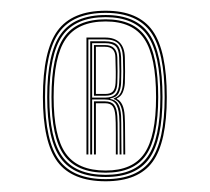

<svg xmlns="http://www.w3.org/2000/svg" viewBox="-20 -870 391 358"><path d="M177 -532Q114.5 -532 87.2 -568.4Q60 -604.8 60 -689Q60 -775.2 87.2 -812.6Q114.5 -850 177 -850Q238.2 -850 264.6 -812.6Q291 -775.2 291 -689Q291 -604.8 264.6 -568.4Q238.2 -532 177 -532ZM177 -536Q236 -536 261.5 -571.5Q287 -607 287 -689Q287 -773.2 261.5 -809.6Q236 -846 177 -846Q116.5 -846 90.2 -809.6Q64 -773.2 64 -689Q64 -607 90.2 -571.5Q116.5 -536 177 -536ZM177 -540Q118.8 -540 93.4 -574.6Q68 -609.2 68 -689Q68 -771 93.4 -806.5Q118.8 -842 177 -842Q233.8 -842 258.4 -806.5Q283 -771 283 -689Q283 -609.2 258.4 -574.6Q233.8 -540 177 -540ZM177 -544Q231.5 -544 255.2 -577.8Q279 -611.5 279 -689Q279 -769 255.2 -803.5Q231.5 -838 177 -838Q120.8 -838 96.4 -803.5Q72 -769 72 -689Q72 -611.5 96.4 -577.8Q120.8 -544 177 -544ZM177 -548Q122.8 -548 99.4 -580.8Q76 -613.5 76 -689Q76 -766.8 99.4 -800.4Q122.8 -834 177 -834Q229.5 -834 252.2 -800.4Q275 -766.8 275 -689Q275 -613.5 252.2 -580.8Q229.5 -548 177 -548ZM177 -552Q227.5 -552 249.2 -583.9Q271 -615.8 271 -689Q271 -764.5 249.2 -797.2Q227.5 -830 177 -830Q125 -830 102.5 -797.2Q80 -764.5 80 -689Q80 -615.8 102.5 -583.9Q125 -552 177 -552ZM141.2 -582V-800H175.8Q211.8 -800 212.8 -763.2Q213.2 -747.2 213.2 -736.2Q213.2 -725.2 212.8 -715Q212.2 -705.8 209 -698Q205.8 -690.2 197.8 -686.5V-685.5Q211 -679.2 212.5 -654Q213.2 -643.8 213.2 -621.6Q213.2 -599.5 213.5 -582H210Q209.8 -599.5 209.8 -621.6Q209.8 -643.8 209 -653.8Q207.2 -680.2 192 -685.5V-686.5Q201.8 -690 205.2 -697.5Q208.8 -705 209.2 -715Q209.8 -725.2 209.8 -736.8Q209.8 -748.2 209.2 -763.2Q208.5 -781 200.6 -788.8Q192.8 -796.5 175.8 -796.5H144.8V-582ZM155.2 -582V-681H175.8Q187.5 -681 192.6 -674.6Q197.8 -668.2 198.8 -653.5Q199.5 -643.8 199.4 -621.6Q199.2 -599.5 199.5 -582H196Q196 -599.5 196 -622.1Q196 -644.8 195.2 -653.5Q194.2 -666.8 190 -672.1Q185.8 -677.5 175.8 -677.5H158.8V-582ZM148.2 -582V-793H175.8Q191.8 -793 198.4 -786.2Q205 -779.5 205.8 -763.2Q206.2 -748 206.2 -736.8Q206.2 -725.5 205.8 -715.2Q205.2 -703.8 201 -696Q196.8 -688.2 185.5 -686.5V-685.5Q195.8 -683.8 200.2 -676.2Q204.8 -668.8 205.8 -653.8Q206.2 -643.8 206.2 -621.6Q206.2 -599.5 206.5 -582H203Q202.8 -599.5 202.9 -621.6Q203 -643.8 202.2 -653.8Q201 -670.2 195 -677.4Q189 -684.5 175.8 -684.5H151.8V-582ZM151.8 -688H176.2Q189.5 -688 195.5 -694.4Q201.5 -700.8 202.2 -715.2Q202.8 -725.5 202.8 -736.6Q202.8 -747.8 202.2 -763Q201.8 -777.5 195.9 -783.5Q190 -789.5 175.8 -789.5H151.8ZM155.2 -691.5V-786H175.8Q198 -786 198.8 -763Q199.2 -747.5 199.2 -736.4Q199.2 -725.2 198.8 -715.2Q198.2 -702.2 193.1 -696.9Q188 -691.5 176.2 -691.5ZM158.8 -694.8H176.2Q186 -694.8 190.4 -699.4Q194.8 -704 195.5 -715.2Q196 -725.2 195.9 -736.2Q195.8 -747.2 195.2 -763Q195 -782.8 175.8 -782.8H158.8Z"/></svg>

Font: Big Shoulders Inline Thin
Style: Regular
Weight: 100
Designer: Patric King
Foundry: XO Type Co
Version: Version 2.002